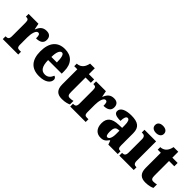

<svg xmlns="http://www.w3.org/2000/svg" viewBox="160 -1808 2854 2854"><g transform="rotate(45 1586.5 -381.5)"><path d="M9 0H334V-58H302C269 -58 249 -66 249 -125V-277C249 -358 271 -442 313 -442C346 -442 351 -412 351 -357C429 -357 482 -385 482 -454C482 -508 455 -548 386 -548C317 -548 276 -516 246 -440H242L223 -536H16V-479H20C59 -479 76 -470 76 -411V-130C76 -67 53 -58 13 -58H9Z M779 10C921 10 975 -54 975 -111C975 -135 958 -152 937 -158C917 -107 884 -69 823 -69C747 -69 708 -126 706 -256H992V-308C992 -467 907 -550 768 -550C618 -550 532 -453 532 -265C532 -91 612 10 779 10ZM823 -323H708C708 -426 735 -482 773 -482C808 -482 823 -423 823 -323Z M1259 10C1332 10 1381 -8 1402 -19V-93C1383 -87 1359 -84 1334 -84C1293 -84 1283 -108 1283 -165V-466H1394V-536H1283V-660H1185C1176 -617 1161 -586 1145 -567C1128 -546 1095 -520 1045 -520V-466H1110V-149C1110 -31 1168 10 1259 10Z M1427 0H1752V-58H1720C1687 -58 1667 -66 1667 -125V-277C1667 -358 1689 -442 1731 -442C1764 -442 1769 -412 1769 -357C1847 -357 1900 -385 1900 -454C1900 -508 1873 -548 1804 -548C1735 -548 1694 -516 1664 -440H1660L1641 -536H1434V-479H1438C1477 -479 1494 -470 1494 -411V-130C1494 -67 1471 -58 1431 -58H1427Z M2070 10C2133 10 2157 -9 2197 -62H2206L2228 0H2426V-58H2422C2382 -58 2370 -74 2370 -128V-381C2370 -506 2302 -550 2166 -550C2058 -550 1967 -519 1967 -446C1967 -397 2012 -377 2106 -377C2106 -447 2124 -485 2151 -485C2182 -485 2197 -449 2197 -374V-321L2125 -318C1995 -313 1930 -264 1930 -154C1930 -42 1993 10 2070 10ZM2140 -66C2116 -66 2106 -96 2106 -151C2106 -221 2122 -256 2171 -261L2198 -264V-191C2198 -116 2175 -66 2140 -66Z M2606 -623C2657 -623 2700 -648 2700 -698C2700 -750 2657 -773 2606 -773C2553 -773 2513 -750 2513 -698C2513 -648 2553 -623 2606 -623ZM2459 0H2762V-58H2752C2719 -58 2696 -73 2696 -128V-536H2452V-479H2469C2500 -479 2525 -463 2525 -412V-131C2525 -74 2502 -58 2469 -58H2459Z M3014 10C3087 10 3136 -8 3157 -19V-93C3138 -87 3114 -84 3089 -84C3048 -84 3038 -108 3038 -165V-466H3149V-536H3038V-660H2940C2931 -617 2916 -586 2900 -567C2883 -546 2850 -520 2800 -520V-466H2865V-149C2865 -31 2923 10 3014 10Z"/></g></svg>

Font: Noto Serif Myanmar Condensed Black
Style: Regular
Weight: 900
Width: 3
Designer: Ben Mitchell and the Monotype Design Team
Foundry: Monotype Imaging Inc.
Version: Version 2.106